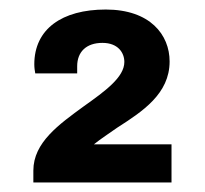

<svg xmlns="http://www.w3.org/2000/svg" viewBox="-20 -823 431 403"><path d="M50 -440H340V-520H177C192 -532 209 -543 226 -555C279 -589 336 -626 336 -694C336 -750 295 -803 202 -803C110 -803 52 -762 52 -688C52 -681 53 -674 54 -669H142V-684C142 -714 161 -733 195 -733C228 -733 241 -712 241 -693C241 -661 201 -632 156 -600C104 -562 50 -524 50 -465Z"/></svg>

Font: Archivo ExtraBold
Style: Regular
Weight: 800
Designer: Hector Gatti
Foundry: Omnibus-Type
Version: Version 2.001